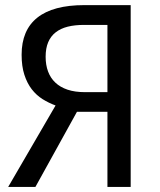

<svg xmlns="http://www.w3.org/2000/svg" viewBox="-20 -734 630 754"><path d="M282.2 -294.9 119.1 0H12.2L198.2 -319.8Q171.4 -329.6 147.2 -344.7Q123 -359.9 104.7 -383.5Q86.4 -407.2 75.7 -440.4Q64.9 -473.6 64.9 -519Q64.9 -615.7 126.7 -664.8Q188.5 -713.9 311 -713.9H493.2V0H401.9V-294.9ZM401.9 -636.2H310.1Q273.9 -636.2 245.8 -629.2Q217.8 -622.1 198.5 -606.9Q179.2 -591.8 169.2 -568.1Q159.2 -544.4 159.2 -511.2Q159.2 -479 168.7 -453.4Q178.2 -427.7 197.3 -409.7Q216.3 -391.6 245.4 -381.8Q274.4 -372.1 314 -372.1H401.9Z"/></svg>

Font: Droid Sans
Style: Regular
Weight: 400
Foundry: Ascender Corporation
Version: Version 1.00 build 114